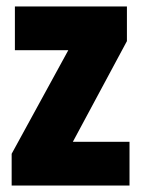

<svg xmlns="http://www.w3.org/2000/svg" viewBox="-20 -573 437 593"><path d="M380 0V-135H205L372 -446V-553H26V-418H191L16 -98V0Z"/></svg>

Font: Noto Sans Telugu ExtraCondensed Black
Style: Regular
Weight: 900
Width: 2
Designer: Jelle Bosma - Monotype Design Team
Foundry: Monotype Imaging Inc.
Version: Version 2.005